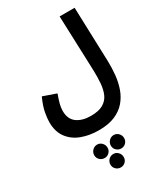

<svg xmlns="http://www.w3.org/2000/svg" viewBox="-306 -857 1353 1563"><g transform="rotate(-30 370.5 -75.0)"><path d="M26 -28Q26 -63 35.5 -115.5Q45 -168 78 -241L201 -198Q184 -151 175 -117.5Q166 -84 166 -52Q166 24 215.5 60.5Q265 97 347 97Q419 97 461 73Q503 49 522 6.5Q541 -36 545.5 -92.5Q550 -149 548 -213L529 -732H670L687 -222Q689 -157 682.5 -92Q676 -27 655.5 31Q635 89 596 134Q557 179 495.5 205Q434 231 344 231Q257 231 184.5 204Q112 177 69 119.5Q26 62 26 -28ZM271 450Q245 450 226.5 432Q208 414 208 388Q208 362 226.5 343Q245 324 271 324Q297 324 315 343Q333 362 333 388Q333 414 315 432Q297 450 271 450ZM427 450Q401 450 382.5 432Q364 414 364 388Q364 362 382.5 343Q401 324 427 324Q453 324 471 343Q489 362 489 388Q489 414 471 432Q453 450 427 450ZM347 582Q321 582 302.5 564Q284 546 284 520Q284 494 302.5 475Q321 456 347 456Q373 456 391 475Q409 494 409 520Q409 546 391 564Q373 582 347 582Z"/></g></svg>

Font: Noto IKEA Arabic
Style: Bold
Weight: 700
Designer: Monotype Design Team
Foundry: Monotype Imaging Inc.
Version: Version 1.200